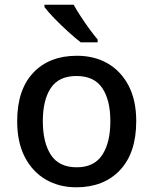

<svg xmlns="http://www.w3.org/2000/svg" viewBox="-20 -786 651 816"><path d="M559 -271Q559 -136 490 -63Q421 10 304 10Q231 10 174.5 -23Q118 -56 85.5 -118.5Q53 -181 53 -271Q53 -404 121 -476.5Q189 -549 307 -549Q381 -549 437.5 -516.5Q494 -484 526.5 -422Q559 -360 559 -271ZM162 -271Q162 -180 196.5 -127.5Q231 -75 306 -75Q380 -75 414.5 -127.5Q449 -180 449 -271Q449 -361 414.5 -412Q380 -463 305 -463Q230 -463 196 -412Q162 -361 162 -271ZM293 -766Q305 -744 323 -716.5Q341 -689 360 -663Q379 -637 395 -618V-606H323Q300 -624 269 -652Q238 -680 210.5 -708.5Q183 -737 169 -756V-766Z"/></svg>

Font: Noto Sans Meetei Mayek Medium
Style: Regular
Weight: 500
Designer: Monotype Design Team and Neelakash Kshetrimayum
Foundry: Monotype Imaging Inc.
Version: Version 2.002; ttfautohint (v1.8.4.7-5d5b)